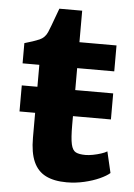

<svg xmlns="http://www.w3.org/2000/svg" viewBox="-51 -723 540 771"><g transform="rotate(5 219.0 -338.0)"><path d="M246.5 8Q195.5 8 162.2 -8.8Q129 -25.5 112.8 -62Q96.5 -98.5 96.5 -158.5V-259H33.5V-364H96.5V-452.5H29V-534Q66 -544.5 88.2 -554Q110.5 -563.5 120.5 -587Q125.5 -598.5 131.2 -614Q137 -629.5 143.5 -647.5Q150 -665.5 157 -684H249V-557H398.5V-452.5H249V-364H402V-259H249V-223Q249 -170 254.5 -145.8Q260 -121.5 273.5 -114.8Q287 -108 312.5 -108Q325.5 -108 342.5 -111.2Q359.5 -114.5 375 -119.5Q390.5 -124.5 399 -130L419 -44.5Q405.5 -32.5 378.5 -20.2Q351.5 -8 317 0Q282.5 8 246.5 8Z"/></g></svg>

Font: Koeln Type Sans
Style: Bold
Weight: 700
Designer: Eben Sorkin
Foundry: Eben Sorkin
Version: Version 2.001